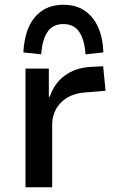

<svg xmlns="http://www.w3.org/2000/svg" viewBox="-20 -786 487 806"><path d="M87 0V-498H185V-380H189Q207 -435 251 -468Q295 -501 359 -505L413 -508L423 -405L338 -398Q272 -393 235.5 -355Q199 -317 199 -262V0ZM153 -558 78 -566Q81 -626 100 -670.5Q119 -715 156 -740.5Q193 -766 246 -766Q300 -766 336.5 -740.5Q373 -715 392.5 -670.5Q412 -626 414 -566L339 -558Q335 -618 313 -651.5Q291 -685 246 -685Q201 -685 179 -651.5Q157 -618 153 -558Z"/></svg>

Font: Nunito Sans 7pt SemiBold
Style: Regular
Weight: 600
Designer: Vernon Adams
Foundry: Vernon Adams
Version: Version 3.101;gftools[0.9.27]